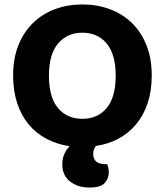

<svg xmlns="http://www.w3.org/2000/svg" viewBox="-20 -644 740 863"><path d="M662 -304Q662 -235 643.5 -180Q625 -125 591.5 -85Q558 -45 512 -20.5Q466 4 411 12Q399 27 399 48Q399 94 455 94H462Q465 102 467 111.5Q469 121 469 132Q469 158 450.5 178.5Q432 199 383 199Q329 199 294.5 171.5Q260 144 260 95Q260 68 269.5 47.5Q279 27 293 13Q237 5 190 -19.5Q143 -44 109.5 -84Q76 -124 57.5 -179.5Q39 -235 39 -304Q39 -382 63 -441.5Q87 -501 129 -541.5Q171 -582 227.5 -603Q284 -624 350 -624Q416 -624 473 -603Q530 -582 572 -541.5Q614 -501 638 -441.5Q662 -382 662 -304ZM500 -304Q500 -400 459.5 -448.5Q419 -497 350 -497Q282 -497 241 -448.5Q200 -400 200 -304Q200 -207 240.5 -158.5Q281 -110 350 -110Q419 -110 459.5 -158.5Q500 -207 500 -304Z"/></svg>

Font: Baloo Paaji 2
Style: Bold
Weight: 700
Designer: Shuchita Grover, Noopur Datye and Ek Type
Foundry: Ek Type
Version: Version 1.640;hotconv 1.0.111;makeotfexe 2.5.65597; ttfautoh